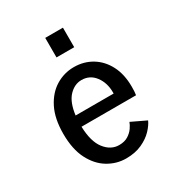

<svg xmlns="http://www.w3.org/2000/svg" viewBox="-170 -825 891 953"><g transform="rotate(-30 275.0 -348.0)"><path d="M278 11Q223.5 11 175.5 -17.8Q127.5 -46.5 97.8 -104.5Q68 -162.5 68 -251Q68 -337.5 97.2 -395.5Q126.5 -453.5 174.5 -482.8Q222.5 -512 278.5 -512Q335.5 -512 381 -484.5Q426.5 -457 453 -406Q479.5 -355 479.5 -284Q479.5 -269.5 478.8 -257.2Q478 -245 476.5 -236.5H164Q166.5 -150 200.2 -107Q234 -64 281 -64Q312 -64 332.8 -77Q353.5 -90 365.5 -107.5Q377.5 -125 382 -138.5L466 -98.5Q456 -75.5 431.8 -50Q407.5 -24.5 369 -6.8Q330.5 11 278 11ZM279 -437.5Q239 -437.5 207.2 -404Q175.5 -370.5 166.5 -299.5H384.5V-306.5Q384.5 -361 355.8 -399.2Q327 -437.5 279 -437.5ZM228.5 -708.5H330V-596.5H228.5Z"/></g></svg>

Font: Trispace SemiCondensed
Style: Regular
Weight: 400
Width: 4
Designer: Tyler Finck
Foundry: Etcetera Type Company
Version: Version 1.210; ttfautohint (v1.8.3)